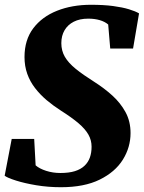

<svg xmlns="http://www.w3.org/2000/svg" viewBox="-20 -772 602 803"><path d="M235 11Q181.5 11 132 2.8Q82.5 -5.5 47 -16.8Q11.5 -28 -0.5 -37L29 -191H123L129 -80.5Q145 -66.5 173 -57.5Q201 -48.5 232.5 -48.5Q268.5 -48.5 293.2 -56.2Q318 -64 333.5 -78.8Q349 -93.5 356 -113.5Q363 -133.5 363 -158.5Q363 -186 349.5 -209.5Q336 -233 307.8 -257Q279.5 -281 234.5 -309.5Q202.5 -330 175 -353.2Q147.5 -376.5 126.5 -403.8Q105.5 -431 94 -463.2Q82.5 -495.5 82.5 -533.5Q82.5 -605 119 -653.5Q155.5 -702 218.5 -727Q281.5 -752 360.5 -752Q413.5 -752 453 -746.8Q492.5 -741.5 519.5 -733.2Q546.5 -725 561.5 -716L536.5 -569H441L432.5 -669.5Q418.5 -681.5 397 -687.8Q375.5 -694 349 -694Q313.5 -694 288.5 -681.2Q263.5 -668.5 250 -645.5Q236.5 -622.5 236.5 -591.5Q236.5 -560 251.2 -534.5Q266 -509 296.5 -484.2Q327 -459.5 374.5 -429.5Q415.5 -403.5 449.8 -372.5Q484 -341.5 505 -303Q526 -264.5 526 -215.5Q526 -156 493.8 -104.2Q461.5 -52.5 397 -20.8Q332.5 11 235 11Z"/></svg>

Font: Merriweather 28pt Black
Style: Italic
Weight: 900
Italic angle: -7.8°
Version: Version 2.101